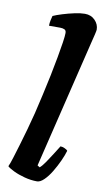

<svg xmlns="http://www.w3.org/2000/svg" viewBox="-90 -843 481 886"><g transform="rotate(10 150.0 -400.0)"><path d="M150 0Q121 0 91 -8Q61 -16 38.5 -27Q16 -38 8 -46Q15 -61 23.5 -89Q32 -117 43 -153Q54 -189 65 -229Q76 -269 86 -308Q96 -351 107 -398.5Q118 -446 127.5 -493Q137 -540 144.5 -581Q152 -622 156.5 -652.5Q161 -683 161 -697Q161 -709 153 -713Q145 -717 132 -717H80Q80 -730 83 -743.5Q86 -757 88 -764Q103 -771 130.5 -779.5Q158 -788 186 -794Q214 -800 234 -800Q263 -800 281.5 -781Q300 -762 300 -737Q300 -733 295.5 -713.5Q291 -694 285 -671L140 -73L151 -66Q162 -75 176 -95.5Q190 -116 204.5 -139Q219 -162 229 -178Q238 -178 249 -173Q260 -168 263 -163Q257 -142 244.5 -114.5Q232 -87 216 -60.5Q200 -34 182.5 -17Q165 0 150 0Z"/></g></svg>

Font: Texturina Medium 12pt ExtraBold
Style: Italic
Weight: 800
Italic angle: -11°
Version: Version 1.002